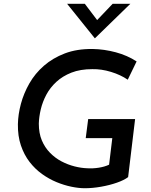

<svg xmlns="http://www.w3.org/2000/svg" viewBox="-20 -988 802 1019"><path d="M660 -48Q639 -32 600.5 -18.5Q562 -5 516.5 3Q471 11 430 11Q398 11 359 3Q320 -5 280 -21.5Q240 -38 203 -64.5Q166 -91 137 -128.5Q108 -166 91 -216Q74 -266 75 -329Q76 -381 91 -437Q106 -493 136 -545.5Q166 -598 213 -639Q260 -680 324 -704.5Q388 -729 472 -728Q533 -727 594.5 -710.5Q656 -694 705 -662L658 -565Q620 -591 569 -606.5Q518 -622 470 -621Q406 -621 359 -602.5Q312 -584 279 -553.5Q246 -523 226 -485.5Q206 -448 196.5 -408Q187 -368 186 -332Q186 -281 202 -243Q218 -205 245.5 -177Q273 -149 306.5 -131.5Q340 -114 375.5 -105Q411 -96 442 -95Q473 -93 504.5 -98Q536 -103 559 -114L576 -255H435L448 -356H697ZM430 -968 505 -869 477 -862 578 -968H672L484 -785H483L336 -968Z"/></svg>

Font: Josefin Sans Thin Medium
Style: Italic
Weight: 500
Italic angle: -7°
Version: Version 2.000